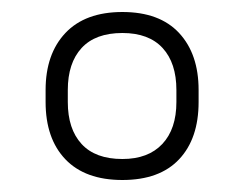

<svg xmlns="http://www.w3.org/2000/svg" viewBox="-20 -714 407 320"><path d="M184 -414Q122 -414 89 -448.5Q56 -483 56 -544V-564Q56 -624 89 -659Q122 -694 184 -694Q246 -694 278.5 -659Q311 -624 311 -564V-544Q311 -483 278.5 -448.5Q246 -414 184 -414ZM184 -449Q227 -449 250.5 -474Q274 -499 274 -544V-564Q274 -609 251 -634Q228 -659 184 -659Q139 -659 116 -634Q93 -609 93 -564V-544Q93 -499 116 -474Q139 -449 184 -449Z"/></svg>

Font: Sofia Sans Semi Condensed Light
Style: Regular
Weight: 300
Designer: Botio Nikoltchev, Ani Petrova
Foundry: lettersoup
Version: Version 4.100; ttfautohint (v1.8.4.7-5d5b)